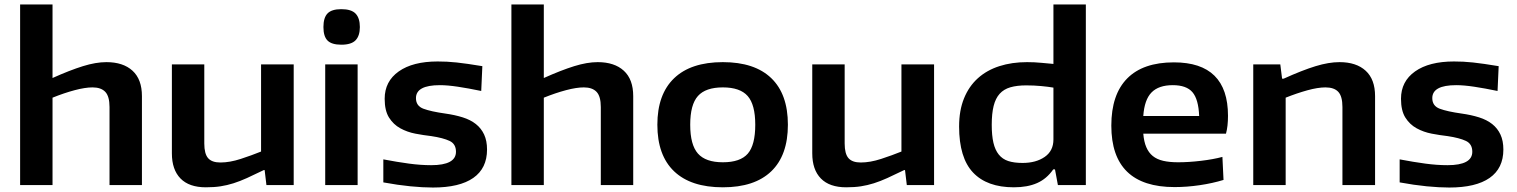

<svg xmlns="http://www.w3.org/2000/svg" viewBox="-20 -828 6785 859"><path d="M70 -808H215V-479Q293 -514 351 -532Q409 -550 456 -550Q531 -550 573 -511.5Q615 -473 615 -398V0H470V-349Q470 -397 451 -417Q432 -437 394 -437Q361 -437 314 -424.5Q267 -412 215 -391V0H70Z M901 10Q826 10 787.5 -29.5Q749 -69 749 -142V-540H894V-186Q894 -140 911 -120.5Q928 -101 966 -101Q1008 -101 1057 -117Q1106 -133 1148 -150V-540H1294V0H1172L1164 -67H1160Q1117 -46 1085 -31.5Q1053 -17 1024.5 -8Q996 1 967 5.5Q938 10 901 10Z M1507 -628Q1464 -628 1445.5 -646.5Q1427 -665 1427 -707Q1427 -749 1445.5 -768Q1464 -787 1507 -787Q1552 -787 1571 -767Q1590 -747 1590 -707Q1590 -668 1571 -648Q1552 -628 1507 -628ZM1435 -540H1580V0H1435Z M1917 11Q1872 11 1816 5.5Q1760 0 1695 -12V-115Q1758 -103 1810 -96Q1862 -89 1909 -89Q2020 -89 2020 -149Q2020 -184 1991.5 -197.5Q1963 -211 1910 -219Q1875 -223 1838.5 -230Q1802 -237 1771 -254Q1740 -271 1720.5 -302Q1701 -333 1701 -386Q1701 -464 1764 -508.5Q1827 -553 1938 -553Q1959 -553 1979.5 -552Q2000 -551 2023 -548.5Q2046 -546 2074 -542Q2102 -538 2138 -532L2133 -421Q2075 -433 2028.5 -440Q1982 -447 1948 -447Q1841 -447 1841 -389Q1841 -354 1874.5 -341.5Q1908 -329 1972 -320Q2015 -314 2050 -303Q2085 -292 2109 -273Q2133 -254 2146 -226Q2159 -198 2159 -159Q2159 -75 2097.5 -32Q2036 11 1917 11Z M2268 -808H2413V-479Q2491 -514 2549 -532Q2607 -550 2654 -550Q2729 -550 2771 -511.5Q2813 -473 2813 -398V0H2668V-349Q2668 -397 2649 -417Q2630 -437 2592 -437Q2559 -437 2512 -424.5Q2465 -412 2413 -391V0H2268Z M3214 10Q3071 10 2996 -61.5Q2921 -133 2921 -270Q2921 -406 2996 -478Q3071 -550 3214 -550Q3356 -550 3430.5 -478.5Q3505 -407 3505 -270Q3505 -133 3430.5 -61.5Q3356 10 3214 10ZM3214 -102Q3292 -102 3325.5 -140.5Q3359 -179 3359 -270Q3359 -360 3325 -398.5Q3291 -437 3214 -437Q3137 -437 3102.5 -398.5Q3068 -360 3068 -270Q3068 -180 3102.5 -141Q3137 -102 3214 -102Z M3766 10Q3691 10 3652.5 -29.5Q3614 -69 3614 -142V-540H3759V-186Q3759 -140 3776 -120.5Q3793 -101 3831 -101Q3873 -101 3922 -117Q3971 -133 4013 -150V-540H4159V0H4037L4029 -67H4025Q3982 -46 3950 -31.5Q3918 -17 3889.5 -8Q3861 1 3832 5.5Q3803 10 3766 10Z M4516 10Q4396 10 4333.5 -56Q4271 -122 4271 -262Q4271 -334 4293 -388Q4315 -442 4355 -478Q4395 -514 4451 -532Q4507 -550 4575 -550Q4608 -550 4638.5 -547Q4669 -544 4693 -542V-808H4838V0H4713L4700 -70H4692Q4663 -28 4620 -9Q4577 10 4516 10ZM4555 -99Q4615 -99 4654 -126Q4693 -153 4693 -204V-436Q4670 -440 4638 -443Q4606 -446 4571 -446Q4530 -446 4500.5 -437.5Q4471 -429 4452.5 -408.5Q4434 -388 4425.5 -354Q4417 -320 4417 -270Q4417 -222 4424.5 -189.5Q4432 -157 4448.5 -136.5Q4465 -116 4491 -107.5Q4517 -99 4555 -99Z M5235 9Q4952 9 4952 -266Q4952 -405 5023 -477Q5094 -549 5232 -549Q5474 -549 5474 -310Q5474 -263 5465 -230H5095Q5098 -194 5108.5 -169.5Q5119 -145 5137.5 -130Q5156 -115 5184 -108.5Q5212 -102 5251 -102Q5298 -102 5353 -108.5Q5408 -115 5449 -126L5454 -23Q5405 -8 5347.5 0.5Q5290 9 5235 9ZM5227 -447Q5164 -447 5132 -414.5Q5100 -382 5095 -309H5345Q5342 -384 5315 -415.5Q5288 -447 5227 -447Z M5587 -540H5708L5716 -476H5723Q5807 -514 5866 -532Q5925 -550 5973 -550Q6048 -550 6090 -511.5Q6132 -473 6132 -398V0H5986V-349Q5986 -397 5967.5 -417Q5949 -437 5910 -437Q5876 -437 5829 -424Q5782 -411 5732 -391V0H5587Z M6464 11Q6419 11 6363 5.5Q6307 0 6242 -12V-115Q6305 -103 6357 -96Q6409 -89 6456 -89Q6567 -89 6567 -149Q6567 -184 6538.5 -197.5Q6510 -211 6457 -219Q6422 -223 6385.5 -230Q6349 -237 6318 -254Q6287 -271 6267.5 -302Q6248 -333 6248 -386Q6248 -464 6311 -508.5Q6374 -553 6485 -553Q6506 -553 6526.5 -552Q6547 -551 6570 -548.5Q6593 -546 6621 -542Q6649 -538 6685 -532L6680 -421Q6622 -433 6575.5 -440Q6529 -447 6495 -447Q6388 -447 6388 -389Q6388 -354 6421.5 -341.5Q6455 -329 6519 -320Q6562 -314 6597 -303Q6632 -292 6656 -273Q6680 -254 6693 -226Q6706 -198 6706 -159Q6706 -75 6644.5 -32Q6583 11 6464 11Z"/></svg>

Font: Encode Sans Wide
Style: SemiBold
Weight: 600
Designer: Pablo Impallari, Andres Torresi
Foundry: Pablo Impallari, Andres Torresi
Version: Version 1.000; ttfautohint (v1.00) -l 8 -r 50 -G 200 -x 14 -